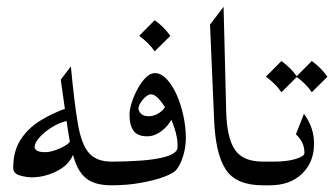

<svg xmlns="http://www.w3.org/2000/svg" viewBox="-20 -554 999 574"><path d="M313.5 0Q268.6 0 243.4 -16.6Q218.3 -33.2 204.8 -70.3Q191.4 -107.4 182.6 -167.7Q173.8 -228 161.6 -315.9L191.9 -355.5Q202.1 -245.6 212.9 -183.6Q223.6 -121.6 246.3 -96.2Q269 -70.8 313.5 -70.8Q322.8 -70.8 329.3 -61.5Q335.9 -52.2 335.9 -35.6Q335.9 -17.1 328.6 -8.5Q321.3 0 313.5 0ZM75.2 -23.9Q59.1 -23.9 39.3 -29.5Q19.5 -35.2 19.5 -52.2Q19.5 -101.6 41 -135.5Q62.5 -169.4 98.9 -192.4Q135.3 -215.3 180.2 -231L184.1 -193.4Q159.2 -188.5 136.2 -174.3Q113.3 -160.2 98.4 -143.6Q83.5 -127 83.5 -114.7Q83.5 -99.1 115.7 -99.1Q128.9 -99.1 146.7 -105.5Q164.6 -111.8 177.7 -120.4Q190.9 -128.9 189.9 -135.7L201.7 -100.6Q190.9 -64 152.8 -43.9Q114.7 -23.9 75.2 -23.9Z M313.5 0Q300.3 0 295.4 -11.5Q290.5 -22.9 290.5 -34.7Q290.5 -46.4 295.4 -58.6Q300.3 -70.8 313.5 -70.8Q359.4 -70.8 402.3 -74Q445.3 -77.1 474.9 -85.4Q504.4 -93.8 510.3 -108.9Q512.7 -130.4 505.4 -158Q498 -185.5 485.1 -211.7Q472.2 -237.8 457.8 -254.9Q443.4 -272 431.2 -272Q420.4 -272 407.2 -256.3Q394 -240.7 394 -229.5Q394 -222.2 401.1 -214.4Q408.2 -206.5 425.3 -206.5Q441.9 -206.5 458 -217.8Q474.1 -229 478.5 -246.6L498 -210.9Q490.7 -185.5 467.5 -166Q444.3 -146.5 420.4 -146.5Q391.1 -146.5 379.2 -163.1Q367.2 -179.7 367.2 -211.4Q367.2 -226.1 373.8 -247.1Q380.4 -268.1 391.4 -288.3Q402.3 -308.6 415.8 -322Q429.2 -335.4 442.9 -335.4Q461.4 -335.4 478.3 -317.6Q495.1 -299.8 508.1 -270.8Q521 -241.7 528.3 -207.8Q535.6 -173.8 535.6 -141.6Q535.6 -113.3 527.3 -86.7Q519 -60.1 505.9 -44.9Q497.1 -35.2 468.5 -24.7Q439.9 -14.2 399.2 -7.1Q358.4 0 313.5 0ZM442.4 -493.7Q470.2 -473.6 489.3 -446.8L442.4 -400.4Q424.8 -426.3 396 -446.8Z M766.1 0Q685.5 0 654.8 -47.4Q624 -94.7 620.1 -196.8L607.9 -480.5L648.4 -533.7L656.2 -221.2Q658.2 -141.6 682.4 -106.2Q706.5 -70.8 766.1 -70.8Q792.5 -70.8 792.5 -35.6Q792.5 0 766.1 0Z M766.1 -70.8H796.9Q838.9 -70.8 864.5 -78.9Q890.1 -86.9 890.1 -96.2Q890.1 -113.8 884 -126.7Q877.9 -139.6 864.7 -152.8L888.7 -213.9Q918.9 -172.4 918.9 -125Q918.9 -69.3 883.1 -34.7Q847.2 0 786.1 0H766.1Q757.8 0 751.2 -9.8Q744.6 -19.5 744.6 -37.1Q744.6 -54.2 751.2 -62.5Q757.8 -70.8 766.1 -70.8ZM821.3 -371.6Q849.1 -351.6 868.2 -324.7L821.3 -278.3Q803.7 -304.2 774.9 -324.7ZM912.1 -371.6Q939.9 -351.6 959 -324.7L912.1 -278.3Q894.5 -304.2 865.7 -324.7Z"/></svg>

Font: Lateef Light
Style: Regular
Weight: 300
Designer: SIL International
Foundry: SIL International
Version: Version 4.200